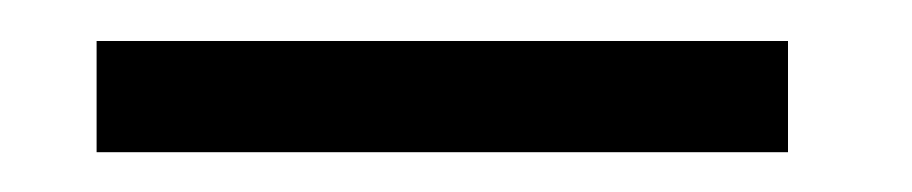

<svg xmlns="http://www.w3.org/2000/svg" viewBox="-20 -832 456 96"><path d="M28.3 -811.5H374V-755.9H28.3Z"/></svg>

Font: Reddit Sans Fudge
Style: Regular
Weight: 400
Designer: Stephen Hutchings
Foundry: Reddit
Version: Version 1.011